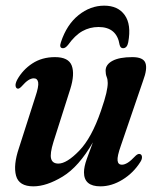

<svg xmlns="http://www.w3.org/2000/svg" viewBox="-20 -650 551 679"><path d="M473.5 -105.5Q481 -104.5 482 -96Q483 -87.5 476.5 -77.5Q452 -38.5 413.5 -14.8Q375 9 335 9Q277 9 277 -40.5Q277 -60 286.8 -87.5Q296.5 -115 308.5 -146.5Q258.5 -60 201.5 -25.5Q144.5 9 98 9Q47 9 36.8 -28.5Q26.5 -66 47 -126.5L105 -307.5Q117.5 -344.5 115 -358.8Q112.5 -373 99.5 -373Q90.5 -373 80.2 -366.5Q70 -360 55.5 -343.5Q47.5 -335.5 43 -336.5Q37 -337 35.2 -345.2Q33.5 -353.5 40.5 -367.5Q60 -403 94.2 -425.5Q128.5 -448 174.5 -448Q222.5 -448 233.8 -417.8Q245 -387.5 228.5 -335L169 -148Q156 -106 160.8 -88.8Q165.5 -71.5 186.5 -71.5Q216 -71.5 260 -116.8Q304 -162 337 -258Q351 -298.5 356 -320.8Q361 -343 361 -356.5Q361 -369 357.2 -378.2Q353.5 -387.5 353.5 -400Q353.5 -422 378 -435Q402.5 -448 448 -448Q486.5 -448 494.2 -427.5Q502 -407 486 -364.5L407.5 -135Q394 -97 395.8 -82.2Q397.5 -67.5 411 -67.5Q420 -67.5 431.2 -74.2Q442.5 -81 460.5 -100Q468 -106.5 473.5 -105.5ZM328.5 -554.5Q297.5 -554.5 271.2 -539.8Q245 -525 221 -491.5Q211.5 -479.5 203 -479.5Q188 -479.5 195.5 -501Q216 -563 257.8 -596.5Q299.5 -630 348.5 -630Q397.5 -630 421.2 -596.5Q445 -563 433.5 -500.5Q429.5 -479.5 415 -479.5Q406 -479.5 403 -491.5Q393 -554.5 328.5 -554.5Z"/></svg>

Font: Fraunces 144pt Soft SemiBold
Style: Italic
Weight: 600
Italic angle: -16°
Version: Version 1.000;[b76b70a41]